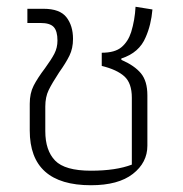

<svg xmlns="http://www.w3.org/2000/svg" viewBox="-20 -538 540 568"><path d="M68 -152V-231Q68 -262 79.5 -284.5Q91 -307 113 -336Q132 -362 141 -379.5Q150 -397 150 -418Q150 -446 139 -458Q128 -470 100 -470H61V-512H109Q157 -512 176.5 -487Q196 -462 196 -423Q196 -395 185.5 -373.5Q175 -352 155 -324Q134 -292 124 -271.5Q114 -251 114 -223V-150Q114 -93 143 -63Q172 -33 249 -33Q323 -33 370 -51V-249Q370 -292 348 -312Q326 -332 281 -343V-382Q320 -382 339.5 -398.5Q359 -415 368 -443Q379 -479 381 -518L431 -510Q427 -464 411 -428Q392 -382 339 -365V-361Q378 -344 397 -321Q416 -298 416 -256V-107Q416 -57 373 -23.5Q330 10 249 10Q68 10 68 -152Z"/></svg>

Font: Athiti Light
Style: Regular
Weight: 300
Designer: CadsonDemak Team
Foundry: CadsonDemak
Version: Version 1.032